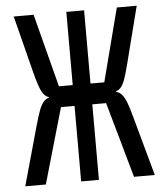

<svg xmlns="http://www.w3.org/2000/svg" viewBox="-52 -771 704 818"><g transform="rotate(-5 300.0 -362.5)"><path d="M156 -367V-370Q138 -375 126.2 -398Q114.5 -421 100 -477L37 -725H122L203 -412H262V-725H338V-412H397L478 -725H563L500 -478Q490 -439 482.2 -417.2Q474.5 -395.5 465.5 -384.5Q456.5 -373.5 444 -370V-367Q459 -363.5 469.5 -350.5Q480 -337.5 488.2 -315.2Q496.5 -293 507 -254L577 0H488L397 -323H338V0H262V-323H204L111 0H23L94 -254Q105.5 -294.5 113.5 -316.2Q121.5 -338 131.5 -350.8Q141.5 -363.5 156 -367Z"/></g></svg>

Font: JuliaMono Light
Style: Regular
Weight: 300
Monospace: yes
Designer: cormullion
Foundry: corm
Version: Version 0.054; ttfautohint (v1.8.4)